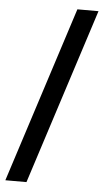

<svg xmlns="http://www.w3.org/2000/svg" viewBox="-60 -779 556 969"><g transform="rotate(5 218.5 -294.5)"><path d="M5 151 292 -740H399L112 151Z"/></g></svg>

Font: IBM Plex Sans Thai SemiBold
Style: Regular
Weight: 600
Designer: Mike Abbink, Paul van der Laan, Pieter van Rosmalen, Ben Mitchell, Mark Frömberg
Foundry: Bold Monday
Version: Version 1.1